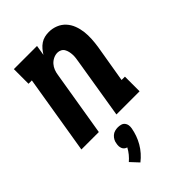

<svg xmlns="http://www.w3.org/2000/svg" viewBox="-236 -626 973 973"><g transform="rotate(-45 250.0 -140.0)"><path d="M6 0 76 -425H52V-530H218L209 -475Q217 -488 227.5 -500.5Q238 -513 251.5 -522Q265 -531 280 -534.5Q295 -538 310 -538Q336 -538 359.5 -528.5Q383 -519 399.5 -501Q416 -483 425 -459.5Q434 -436 437 -411Q440 -386 438.5 -359.5Q437 -333 433 -307L399 -105H423V0H257L310 -324Q310 -324 310 -324Q310 -324 310 -324Q312 -335 313.5 -347Q315 -359 314.5 -370.5Q314 -382 311.5 -393Q309 -404 303.5 -413.5Q298 -423 288 -428Q278 -433 267 -433Q252 -433 237.5 -426Q223 -419 212.5 -407Q202 -395 196.5 -380.5Q191 -366 189 -351L131 0ZM171 258 131 215Q145 203 157 188.5Q169 174 178 157Q170 155 164 150Q158 145 155 137.5Q152 130 151.5 122Q151 114 153 105Q154 94 159.5 83.5Q165 73 174 65Q183 57 194 54Q205 51 216 51Q227 51 237.5 54Q248 57 254.5 65Q261 73 262.5 83.5Q264 94 262 105Q258 127 250.5 148Q243 169 231.5 189Q220 209 204.5 226.5Q189 244 171 258Z"/></g></svg>

Font: Iosevka Slab Extrabold
Style: Italic
Weight: 800
Italic angle: -9°
Monospace: yes
Designer: Belleve Invis
Foundry: Belleve Invis
Version: Version 11.1.0; ttfautohint (v1.8.3)